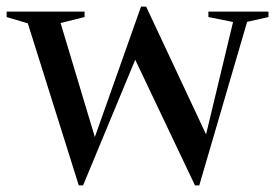

<svg xmlns="http://www.w3.org/2000/svg" viewBox="-22 -547 832 580"><path d="M682 -480.5 607.5 -495.5V-512H789V-495.5L724.5 -481L580 13H567L386.5 -366.5L229 13H216L62 -476.5L-2 -495.5V-512H233.5V-495.5L161 -477.5L264.5 -133L404 -527H419.5L600.5 -141Z"/></svg>

Font: Newsreader 72pt
Style: Regular
Weight: 400
Designer: Hugues Gentile
Foundry: Production Type
Version: Version 1.003; ttfautohint (v1.8.3)